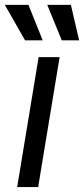

<svg xmlns="http://www.w3.org/2000/svg" viewBox="-45 -762 343 782"><path d="M24.9 0 112.3 -529.3H197.8L110.4 0ZM206.5 -597.7 147.5 -742.2H243.7L277.3 -597.7ZM57.1 -597.7 -25.4 -742.2H70.8L128.9 -597.7Z"/></svg>

Font: Inter 24pt
Style: Italic
Weight: 400
Italic angle: -9.3988°
Designer: Rasmus Andersson
Foundry: rsms
Version: Version 4.001;git-66647c0bb